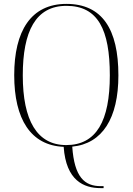

<svg xmlns="http://www.w3.org/2000/svg" viewBox="-20 -745 682 986"><path d="M496 221H512V211H498C414 211 362 165 351 8C506 -7 588 -138 588 -358C588 -595 505 -725 321 -725C139 -725 53 -586 53 -359C53 -133 138 2 307 9C319 183 411 221 496 221ZM320 0C170 0 97 -127 97 -358C97 -584 163 -715 321 -715C483 -715 544 -593 544 -358C544 -124 475 0 320 0Z"/></svg>

Font: Noto Serif Display SemiCondensed ExtraLight
Style: Regular
Weight: 200
Width: 4
Designer: Monotype Design Team
Foundry: Monotype Imaging Inc.
Version: Version 2.009